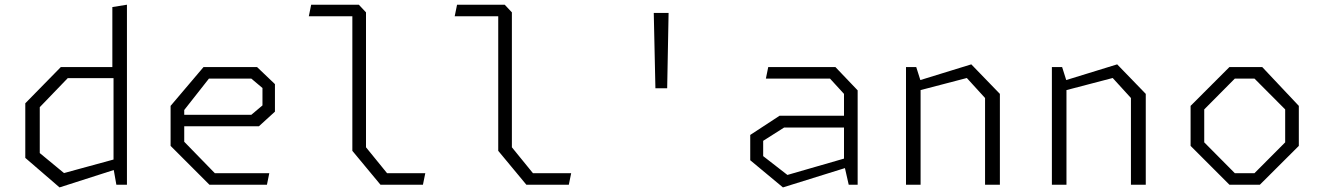

<svg xmlns="http://www.w3.org/2000/svg" viewBox="-20 -785 5620 816"><path d="M462.5 -68V-471.5L457.5 -487V-755L519.5 -765V0H474.5ZM481 -453H268L149 -329.5V-134.5L252 -49.5L481 -112V-68L233 11.5L87.5 -114V-346L238.5 -500H481Z M705 -165V-335L845 -500H1072.5L1148.5 -427.5V-310.5L1080.5 -248.5H734V-297H1048L1095.5 -337V-411L1048 -451H868L763 -317.5V-182.5L893 -49H1124.5L1114.5 0H870Z M1477.5 -144V-734L1496.5 -716H1292.5L1302.5 -765H1505L1535.5 -732.5V-159L1625 -49H1787.5L1777.5 0H1597Z M2097.5 -144V-734L2116.5 -716H1912.5L1922.5 -765H2125L2155.5 -732.5V-159L2245 -49H2407.5L2397.5 0H2217Z M2765.5 -410 2758.5 -730H2821.5L2815.5 -410Z M3567 -88V-386L3507.5 -451H3235L3245 -500H3530.5L3625 -401V0H3587ZM3168.5 -104V-211.5L3293 -293H3591.5V-243H3312.5L3223.5 -186.5V-121.5L3326.5 -41.5L3591.5 -118V-77L3307.5 11.5Z M4166.5 -368.5 4089 -453.5 3850 -391V-432L4108 -511.5L4229.5 -386V0H4166.5ZM3830.5 -500H3874L3892.5 -441.5V0H3830.5Z M4786.5 -368.5 4709 -453.5 4470 -391V-432L4728 -511.5L4849.5 -386V0H4786.5ZM4450.5 -500H4494L4512.5 -441.5V0H4450.5Z M5040 -165V-335L5205 -500H5344.5L5500 -335V-165L5334.5 0H5205ZM5311.5 -49 5442 -180V-320L5311.5 -451H5228L5098 -320V-180L5228 -49Z"/></svg>

Font: Monaspace Krypton Var
Style: Regular
Weight: 400
Designer: Riley Cran and the Lettermatic Team
Version: Version 1.101 (Monaspace Krypton Var)